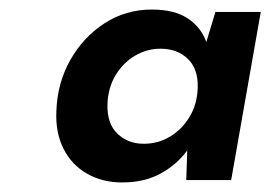

<svg xmlns="http://www.w3.org/2000/svg" viewBox="-20 -731 566 402"><path d="M236 -349Q194 -349 162 -367.5Q130 -386 113 -419.5Q96 -453 98 -498Q100 -557 127 -605Q154 -653 198.5 -682Q243 -711 298 -711Q345 -711 373 -692.5Q401 -674 412 -643L431 -706H526L464 -354H370L372 -416Q350 -386 316 -367.5Q282 -349 236 -349ZM281 -430Q311 -430 336 -445Q361 -460 377 -486.5Q393 -513 394 -548Q395 -587 373 -608Q351 -629 316 -629Q288 -629 263 -614.5Q238 -600 222 -573.5Q206 -547 205 -512Q204 -472 226 -451Q248 -430 281 -430Z"/></svg>

Font: DM Sans 16pt
Style: Bold Italic
Weight: 700
Italic angle: -10°
Version: Version 4.004;gftools[0.9.30]